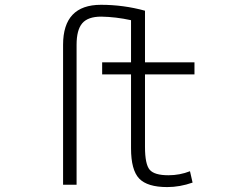

<svg xmlns="http://www.w3.org/2000/svg" viewBox="-20 -761 1040 792"><path d="M578.1 -454.1V-155.3Q578.1 -83 597.7 -60.5Q617.2 -38.1 674.8 -38.1Q721.7 -38.1 763.7 -54.7L774.4 -7.8Q721.7 10.7 669.9 10.7Q587.9 10.7 554.2 -24.4Q520.5 -59.6 520.5 -149.4V-454.1H401.4V-503.9H520.5V-677.7Q458 -691.4 397.5 -692.4Q342.8 -692.4 319.3 -665Q295.9 -637.7 295.9 -576.2V1H240.2V-576.2Q240.2 -741.2 396.5 -741.2Q489.3 -741.2 578.1 -716.8V-503.9H782.2V-454.1Z"/></svg>

Font: Gen Shin Gothic Monospace Light
Style: Regular
Weight: 300
Designer: [Source Han Sans]
Ryoko NISHIZUKA  (kana & ideographs); Paul D. Hunt (Latin, Greek & Cyrillic); Wenlong ZHANG  (bopomofo
Version: Version 1.002.20150607